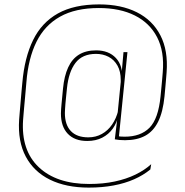

<svg xmlns="http://www.w3.org/2000/svg" viewBox="-20 -680 839 873"><path d="M376.5 -39Q319.5 -39 288.2 -71.8Q257 -104.5 257 -164Q257 -172 257.8 -182.8Q258.5 -193.5 259.8 -207.2Q261 -221 262.8 -238.5Q264.5 -256 266.5 -277.5Q272 -334.5 289.8 -373.2Q307.5 -412 339 -431.5Q370.5 -451 417 -451Q474.5 -451 507 -416.2Q539.5 -381.5 535 -320.5H540.5L529 -304Q529 -307 529 -310Q529 -313 529 -316Q529 -355.5 514 -382Q499 -408.5 473.5 -421.8Q448 -435 416.5 -435Q354.5 -435 323.2 -394Q292 -353 284.5 -279Q282.5 -257.5 280.5 -239.8Q278.5 -222 277.5 -208.5Q276.5 -195 275.8 -184.5Q275 -174 275 -166.5Q275 -112.5 302.2 -84Q329.5 -55.5 381.5 -55.5Q415.5 -55.5 443 -70.8Q470.5 -86 489.5 -113.5Q508.5 -141 517.5 -177.5L523.5 -156H518.5Q511.5 -121.5 492.8 -95.2Q474 -69 444.8 -54Q415.5 -39 376.5 -39ZM502 -46.5 514.5 -150.5 514 -156.5 531.5 -332.5 532.5 -340.5 541.5 -443H559.5L519.5 -47ZM512 -62Q519.5 -60 527 -59.2Q534.5 -58.5 547 -58.5Q619.5 -58.5 659.8 -99.2Q700 -140 710 -242Q712.5 -266.5 714.5 -288.5Q716.5 -310.5 718 -327.2Q719.5 -344 720 -351.5Q728 -445.5 694.5 -510.5Q661 -575.5 593.2 -609.5Q525.5 -643.5 429.5 -643.5Q323 -643.5 253 -604.2Q183 -565 145.8 -489.8Q108.5 -414.5 100 -306Q98.5 -289.5 97 -271.5Q95.5 -253.5 93.8 -235.5Q92 -217.5 90.5 -199.8Q89 -182 87.5 -165.8Q86 -149.5 85 -135Q75.5 3.5 156.2 80Q237 156.5 385.5 156.5Q449.5 156.5 502 145.2Q554.5 134 596 113.8Q637.5 93.5 667.5 66.5L663.5 90.5Q632 116.5 590.2 135Q548.5 153.5 496.8 163.2Q445 173 383.5 173Q280.5 173 207.2 137Q134 101 97.2 32Q60.5 -37 67 -136Q68 -150.5 69.5 -167.2Q71 -184 72.5 -201.8Q74 -219.5 75.5 -237.2Q77 -255 78.5 -271.8Q80 -288.5 81.5 -303.5Q91.5 -418.5 130.5 -498Q169.5 -577.5 243.2 -618.8Q317 -660 431 -660Q531 -660 602.2 -624.2Q673.5 -588.5 709.2 -519.5Q745 -450.5 737.5 -351Q737 -342.5 735.5 -326Q734 -309.5 732.2 -287.8Q730.5 -266 728 -242Q721 -171 699.2 -127Q677.5 -83 640.2 -62.8Q603 -42.5 548.5 -42.5Q532 -42.5 523 -43.5Q514 -44.5 502 -46.5Z"/></svg>

Font: Anek Gurmukhi Medium Thin
Style: Regular
Weight: 250
Version: Version 1.003